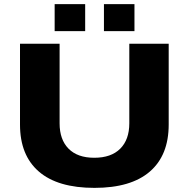

<svg xmlns="http://www.w3.org/2000/svg" viewBox="-20 -899 916 931"><path d="M245 -748V-879H393V-748ZM484 -748V-879H632V-748ZM438 12Q260 12 168.5 -67Q77 -146 77 -295V-687H269V-301Q269 -222 312.5 -178Q356 -134 437 -134Q519 -134 563 -178Q607 -222 607 -301V-687H798V-295Q798 -146 706.5 -67Q615 12 438 12Z"/></svg>

Font: Archivo SemiExpanded ExtraBold
Style: Regular
Weight: 800
Width: 6
Designer: Hector Gatti
Foundry: Omnibus-Type
Version: Version 2.001; ttfautohint (v1.8.3)